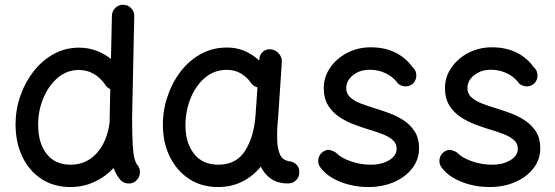

<svg xmlns="http://www.w3.org/2000/svg" viewBox="-20 -730 2279 789"><path d="M304.7 -534.2Q377 -534.2 436 -487.8L439.9 -665.5Q440.4 -684.6 454.1 -697.8Q467.8 -710.9 486.8 -710.4Q505.9 -710 519 -696.3Q532.2 -682.6 531.7 -663.6L522.9 -249Q522.9 -174.8 525.4 -135.5Q527.8 -96.2 532.7 -78.4Q537.6 -60.5 544.9 -51.3Q557.1 -37.1 554.9 -17.8Q552.7 1.5 538.1 13.7Q523.9 25.9 504.4 23.9Q484.9 22 473.1 7.3Q456.1 -13.7 446.8 -39.6Q412.6 -2.9 367.2 17.8Q321.8 38.6 269 38.6Q201.2 38.6 150.4 5.4Q99.6 -27.8 71.8 -86.2Q43.9 -144.5 43.9 -218.8Q43.9 -279.3 63.5 -335.7Q83 -392.1 118.2 -437Q153.3 -481.9 200.9 -508.1Q248.5 -534.2 304.7 -534.2ZM136.7 -217.3Q136.7 -142.1 171.6 -97.7Q206.5 -53.2 270 -53.2Q334.5 -53.2 377 -99.9Q419.4 -146.5 430.2 -225.1Q430.2 -226.6 430.7 -228Q430.7 -237.8 430.7 -250L433.1 -363.8Q418.9 -369.6 411.6 -383.3Q369.1 -442.4 303.7 -442.4Q254.9 -442.4 217.3 -410.4Q179.7 -378.4 158.2 -326.9Q136.7 -275.4 136.7 -217.3Z M1164.1 23.9Q1121.6 23.9 1094.2 5.1Q1066.9 -13.7 1051.8 -45.4Q1020 -6.3 975.8 16.1Q931.6 38.6 876 38.6Q808.1 38.6 757.8 5.6Q707.5 -27.3 679.2 -83.3Q650.9 -139.2 649.4 -208.5Q647.9 -269.5 666.3 -327.6Q684.6 -385.7 719.5 -432.6Q754.4 -479.5 803.5 -507.1Q852.5 -534.7 913.1 -534.7Q952.1 -534.7 984.9 -520.8Q1017.6 -506.8 1045.4 -481.4L1045.9 -487.8Q1046.9 -506.3 1061.3 -518.1Q1075.7 -529.8 1094.2 -527.3Q1113.3 -524.9 1126.2 -509.5Q1139.2 -494.1 1138.2 -475.6L1123 -247.1Q1122.1 -233.9 1120.6 -221.2Q1119.1 -201.7 1118.9 -180.2Q1118.7 -158.7 1119.6 -143.6Q1121.6 -113.8 1132.3 -91.6Q1143.1 -69.3 1177.2 -65.9Q1189 -62.5 1199.5 -52.2Q1210 -42 1210 -22Q1210.4 -2.9 1196.8 10.5Q1183.1 23.9 1164.1 23.9ZM877 -53.2Q951.2 -53.2 987.8 -111.3Q1024.4 -169.4 1030.3 -259.8L1038.1 -371.1Q1019 -376 1009.8 -391.6Q993.2 -414.6 968.8 -428.7Q944.3 -442.9 912.6 -442.9Q858.4 -442.9 819.6 -408.2Q780.8 -373.5 760.7 -319.6Q740.7 -265.6 742.2 -207Q744.1 -139.2 778.8 -96.2Q813.5 -53.2 877 -53.2Z M1680.2 -390.1Q1668 -376.5 1650.4 -375.2Q1632.8 -374 1616.7 -385.3Q1597.7 -412.6 1566.7 -428Q1535.6 -443.4 1500 -443.4Q1458.5 -443.4 1430.7 -421.1Q1402.8 -398.9 1402.8 -367.7Q1402.8 -344.7 1419.7 -329.6Q1436.5 -314.5 1463.1 -304.4Q1489.7 -294.4 1518.6 -285.6Q1547.4 -276.9 1579.3 -265.1Q1611.3 -253.4 1639.2 -235.1Q1667 -216.8 1684.6 -189Q1702.1 -161.1 1702.1 -120.6Q1702.1 -75.2 1674.6 -39.1Q1647 -2.9 1599.9 17.8Q1552.7 38.6 1493.7 38.6Q1431.6 38.6 1377.4 16.8Q1323.2 -4.9 1295.4 -43.5Q1284.7 -59.1 1288.6 -77.9Q1292.5 -96.7 1308.1 -106.9Q1323.7 -117.2 1338.1 -113Q1352.5 -108.9 1361.8 -101.6Q1381.8 -80.6 1422.1 -66.9Q1462.4 -53.2 1503.9 -53.2Q1548.8 -53.2 1579.3 -71.8Q1609.9 -90.3 1609.9 -118.7Q1609.9 -141.1 1593.3 -155.3Q1576.7 -169.4 1550.8 -179.2Q1524.9 -189 1497.1 -197.3Q1467.8 -206.1 1435.3 -218.3Q1402.8 -230.5 1374.5 -249.3Q1346.2 -268.1 1328.4 -296.9Q1310.5 -325.7 1310.5 -368.2Q1310.5 -414.1 1336.9 -452.1Q1363.3 -490.2 1407 -512.9Q1450.7 -535.6 1502.9 -535.6Q1561 -535.6 1604 -514.4Q1647 -493.2 1675.3 -454.1Q1689.5 -441.9 1690.7 -423.1Q1691.9 -404.3 1680.2 -390.1Z M2178.2 -390.1Q2166 -376.5 2148.4 -375.2Q2130.9 -374 2114.7 -385.3Q2095.7 -412.6 2064.7 -428Q2033.7 -443.4 1998 -443.4Q1956.5 -443.4 1928.7 -421.1Q1900.9 -398.9 1900.9 -367.7Q1900.9 -344.7 1917.7 -329.6Q1934.6 -314.5 1961.2 -304.4Q1987.8 -294.4 2016.6 -285.6Q2045.4 -276.9 2077.4 -265.1Q2109.4 -253.4 2137.2 -235.1Q2165 -216.8 2182.6 -189Q2200.2 -161.1 2200.2 -120.6Q2200.2 -75.2 2172.6 -39.1Q2145 -2.9 2097.9 17.8Q2050.8 38.6 1991.7 38.6Q1929.7 38.6 1875.5 16.8Q1821.3 -4.9 1793.5 -43.5Q1782.7 -59.1 1786.6 -77.9Q1790.5 -96.7 1806.2 -106.9Q1821.8 -117.2 1836.2 -113Q1850.6 -108.9 1859.9 -101.6Q1879.9 -80.6 1920.2 -66.9Q1960.4 -53.2 2002 -53.2Q2046.9 -53.2 2077.4 -71.8Q2107.9 -90.3 2107.9 -118.7Q2107.9 -141.1 2091.3 -155.3Q2074.7 -169.4 2048.8 -179.2Q2022.9 -189 1995.1 -197.3Q1965.8 -206.1 1933.3 -218.3Q1900.9 -230.5 1872.6 -249.3Q1844.2 -268.1 1826.4 -296.9Q1808.6 -325.7 1808.6 -368.2Q1808.6 -414.1 1835 -452.1Q1861.3 -490.2 1905 -512.9Q1948.7 -535.6 2001 -535.6Q2059.1 -535.6 2102.1 -514.4Q2145 -493.2 2173.3 -454.1Q2187.5 -441.9 2188.7 -423.1Q2189.9 -404.3 2178.2 -390.1Z"/></svg>

Font: Mikhak Medium
Style: Regular
Weight: 500
Designer: Amin Abedi
Version: Version 3.3